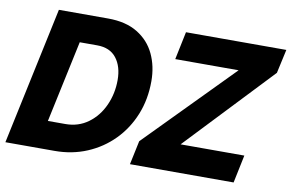

<svg xmlns="http://www.w3.org/2000/svg" viewBox="-75 -843 1478 976"><g transform="rotate(10 664.5 -355.0)"><path d="M155 -710H409Q501 -710 561.5 -673Q622 -636 651.5 -573.5Q681 -511 681 -434Q681 -340 649 -261Q617 -182 559.5 -123.5Q502 -65 425 -32.5Q348 0 258 0H4ZM288 -144Q355 -144 405.5 -181Q456 -218 483.5 -279Q511 -340 511 -410Q511 -480 477.5 -523Q444 -566 378 -566H288L198 -144ZM673 -123 1108 -566H781L811 -710H1329L1302 -587L883 -144H1212L1182 0H647Z"/></g></svg>

Font: Raleway ExtraBold
Style: Italic
Weight: 800
Italic angle: -12°
Designer: Matt McInerney, Pablo Impallari, Rodrigo Fuenzalida
Foundry: Matt McInerney, Pablo Impallari, Rodrigo Fuenzalida
Version: Version 4.026